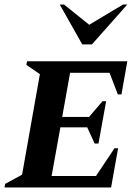

<svg xmlns="http://www.w3.org/2000/svg" viewBox="-34 -832 608 852"><path d="M-14 0 -11 -16 64 -57 143 -503 83 -544 86 -560H531L505 -413H489L452 -509H277L242 -313H361L421 -383H437L403 -195H386L353 -267H234L195 -51H392L474 -174H490L459 0ZM331 -635 231 -812H250L362 -722L512 -812H531L374 -635Z"/></svg>

Font: Spectral SC
Style: Bold Italic
Weight: 700
Italic angle: -10°
Designer: Jean-Baptiste Levee
Foundry: Production Type
Version: Version 2.001